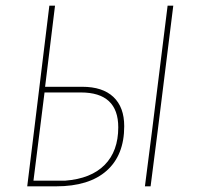

<svg xmlns="http://www.w3.org/2000/svg" viewBox="-20 -657 693 677"><path d="M76 0 100 -195 154 -637H174L139 -351H270Q342 -351 380 -315Q418 -279 418 -212Q418 -110 356 -55Q294 0 178 0ZM591 -637 536 -195 511 0H491L516 -195L571 -637ZM265 -331H137L120 -195L98 -20H210Q301 -27 349 -75.5Q397 -124 397 -208Q397 -331 265 -331Z"/></svg>

Font: Alegreya Sans Thin
Style: Italic
Weight: 100
Italic angle: -7°
Designer: Juan Pablo del Peral
Foundry: Huerta Tipografica
Version: Version 2.007